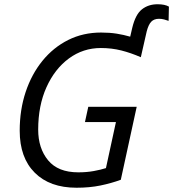

<svg xmlns="http://www.w3.org/2000/svg" viewBox="-20 -878 819 908"><path d="M341.8 9.8Q215.3 9.8 144.3 -61.3Q73.2 -132.3 73.2 -259.8Q73.2 -358.4 101.3 -442.9Q129.4 -527.3 180.9 -590.6Q232.4 -653.8 302.7 -689Q373 -724.1 458 -724.1Q498.5 -724.1 532 -718.8Q565.4 -713.4 595.7 -704.6L605.5 -746.6Q620.6 -809.6 651.1 -833.7Q681.6 -857.9 725.1 -857.9Q759.8 -857.9 778.8 -846.7L777.3 -779.3Q767.1 -783.2 755.9 -786.1Q744.6 -789.1 731.9 -789.1Q708.5 -789.1 695.3 -775.4Q682.1 -761.7 673.8 -729.5L646 -607.4Q599.1 -627.9 553.5 -639.4Q507.8 -650.9 457 -650.9Q373 -650.9 305.9 -601.6Q238.8 -552.2 199.7 -465.3Q160.6 -378.4 160.6 -265.1Q160.6 -176.8 207.5 -119.9Q254.4 -63 350.1 -63Q389.6 -63 423.3 -69.1Q457 -75.2 481 -83L528.3 -300.8H381.8L397.5 -373H626.5L551.3 -27.8Q505.9 -11.2 454.8 -0.7Q403.8 9.8 341.8 9.8Z"/></svg>

Font: Open Sans
Style: Italic
Weight: 400
Italic angle: -12°
Designer: Monotype Design Team
Foundry: Monotype Imaging Inc.
Version: Version 3.000; ttfautohint (v1.8.4)